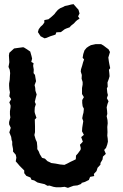

<svg xmlns="http://www.w3.org/2000/svg" viewBox="-20 -891 593 927"><path d="M308 16 292 11 274 13H250L238 11L219 5L209 6L195 -2L177 -6L161 -10L145 -20L132 -23L127 -34L107 -42L97 -55V-68L87 -78L75 -90L64 -103L56 -112L59 -130L56 -144L43 -159V-171L39 -192V-207L36 -215L34 -230L25 -252L32 -274L24 -291V-302L30 -324L28 -339V-354L31 -374V-382L25 -397L34 -412L25 -426L28 -445L25 -461L24 -477V-488L27 -506L28 -524L29 -538L27 -554L21 -568L24 -584L25 -591L23 -623L25 -636L37 -647L48 -657L62 -659L92 -663L97 -661L110 -653L126 -642L132 -621L135 -608L131 -592L142 -586L140 -573L143 -555L142 -538L149 -529L151 -516L154 -499L147 -480L150 -467L151 -453L157 -435L152 -416L148 -399L153 -388L148 -372L147 -354L148 -346L156 -322L148 -314L149 -281V-262V-253L146 -239L152 -218L158 -205L160 -184V-171L167 -160L172 -147L183 -129L197 -125L209 -113L222 -107L227 -104L249 -101L270 -97L291 -95L306 -102L321 -110L334 -116L346 -122L347 -140L356 -150L369 -168L370 -176L366 -192L380 -207L372 -229L385 -240L376 -257L377 -274L382 -306L377 -320L380 -336L383 -347L385 -366L379 -378L377 -394V-408L385 -422L376 -437V-452V-466L379 -483V-495L374 -511L375 -529L370 -545L371 -556L377 -575L381 -590L386 -604L379 -612L382 -630L388 -648L398 -660L408 -667L419 -673L442 -678H468L480 -671L493 -661L504 -653L511 -640L503 -613L506 -592L508 -581L512 -562L506 -554L508 -536L509 -523L505 -509L499 -493L500 -472L496 -465L498 -444L501 -432L496 -417L504 -402L499 -389L495 -373L497 -356L498 -341L495 -330L499 -311L500 -296L498 -278L499 -253L498 -236L500 -222L501 -207L498 -194L492 -177L483 -167L491 -148L477 -135L475 -121L465 -104V-96L451 -81L446 -65L433 -51L435 -41L415 -37L409 -22L388 -12L374 -8L372 -3L354 4L335 6L324 10ZM195 -706 176 -716 163 -736 167 -750 176 -762 186 -771 194 -782V-794L214 -798L230 -811L243 -823L248 -830L259 -843L270 -851L284 -857L293 -862L308 -865L323 -869L335 -871L348 -856L359 -844L364 -826L357 -812L364 -801L353 -794L346 -788L337 -778L323 -767L316 -759L299 -753L291 -749L274 -736L252 -735L248 -724L223 -716L204 -708Z"/></svg>

Font: Winky Rough Medium
Style: Regular
Weight: 500
Designer: Simon Atzbach
Foundry: typofactur
Version: Version 1.206; ttfautohint (v1.8.4.7-5d5b)